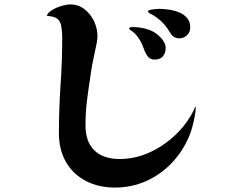

<svg xmlns="http://www.w3.org/2000/svg" viewBox="-20 -788 1040 867"><path d="M864 -304Q864 -286 859 -260.5Q854 -235 847 -210Q840 -185 832 -168Q803 -101 753 -49.5Q703 2 638 30.5Q573 59 499 59Q425 59 367.5 29Q310 -1 278 -56.5Q246 -112 246 -187Q246 -296 253.5 -404.5Q261 -513 261 -622Q261 -641 257 -668Q253 -695 235 -706Q227 -711 213.5 -713.5Q200 -716 191 -717Q197 -732 216.5 -743.5Q236 -755 259 -761.5Q282 -768 297 -768Q334 -768 361.5 -746.5Q389 -725 404.5 -692.5Q420 -660 420 -625Q420 -619 419.5 -612.5Q419 -606 418 -600Q411 -564 403 -528Q395 -492 390 -456Q381 -398 373.5 -340Q366 -282 366 -223Q366 -148 406 -109Q446 -70 520 -70Q593 -70 660.5 -102Q728 -134 781 -187.5Q834 -241 862 -306ZM728 -572Q728 -548 715.5 -533.5Q703 -519 678 -519Q657 -519 646 -535Q635 -551 628 -571.5Q621 -592 612 -606Q605 -618 596 -629Q587 -640 575 -648Q573 -650 568 -653Q563 -656 563 -660Q563 -663 569 -664.5Q575 -666 577 -666Q614 -666 648.5 -655Q683 -644 708 -616Q716 -607 722 -595.5Q728 -584 728 -572ZM839 -664Q839 -643 824.5 -629Q810 -615 790 -615Q763 -615 749 -639Q733 -666 716.5 -683.5Q700 -701 674 -718Q669 -721 663 -724Q657 -727 652 -730Q651 -732 649.5 -734Q648 -736 648 -737Q648 -741 659 -743.5Q670 -746 682.5 -747Q695 -748 699 -748Q719 -748 743 -744.5Q767 -741 789 -732Q811 -723 825 -706.5Q839 -690 839 -664Z"/></svg>

Font: Kaisei Tokumin ExtraBold
Style: Regular
Weight: 800
Designer: Font-Kai, 金井和夫
Foundry: KAZUO KANAI
Version: Version 5.003